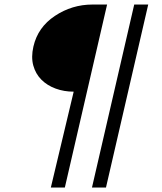

<svg xmlns="http://www.w3.org/2000/svg" viewBox="-20 -710 715 850"><path d="M205.1 120.1 306.2 -304.2Q263.2 -304.2 226.1 -317.9Q189 -331.5 163.3 -357.2Q137.7 -382.8 127.4 -419.9Q117.2 -457 127.9 -503.9Q147.5 -589.4 223.1 -639.6Q298.8 -689.9 389.2 -689.9H454.1L267.1 120.1ZM387.2 120.1 574.2 -689.9H636.2L449.2 120.1Z"/></svg>

Font: HK Grotesk Light Italic
Style: Regular
Weight: 300
Italic angle: -13°
Designer: Alfredo Marco Pradil and Stefan Peev
Foundry: Hanken Design Co.
Version: Version 1.000;PS 001.000;hotconv 1.0.88;makeotf.lib2.5.64775